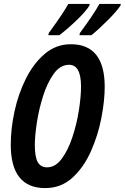

<svg xmlns="http://www.w3.org/2000/svg" viewBox="-20 -951 637 981"><path d="M283 -771Q324 -802 371.5 -847.5Q419 -893 437 -923L438 -931H329Q305 -886 229 -782L227 -771ZM447 -771Q483 -800 530 -847Q577 -894 596 -923L597 -931H488Q459 -878 388 -782L386 -771ZM515 -507Q515 -725 342 -725Q267 -725 209.5 -676.5Q152 -628 113 -550.5Q74 -473 54.5 -383.5Q35 -294 35 -212Q35 10 211 10Q292 10 350 -43Q408 -96 444.5 -178Q481 -260 498 -348.5Q515 -437 515 -507ZM158 -211Q158 -257 168.5 -325.5Q179 -394 200.5 -461.5Q222 -529 255 -574.5Q288 -620 333 -620Q394 -620 394 -509Q394 -457 383 -387Q372 -317 350 -250.5Q328 -184 295.5 -140Q263 -96 220 -96Q189 -96 173.5 -121.5Q158 -147 158 -211Z"/></svg>

Font: Noto Sans Display Condensed
Style: Bold Italic
Weight: 700
Width: 3
Designer: Monotype Design team
Foundry: Monotype Imaging Inc.
Version: 1.000